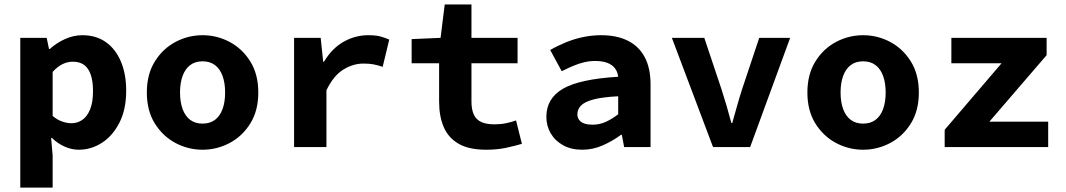

<svg xmlns="http://www.w3.org/2000/svg" viewBox="-20 -668 4840 872"><path d="M72.1 184.1V-496.1H192L202.6 -445.6H206.3Q236.7 -473.3 275.5 -490.7Q314.3 -508.1 354 -508.1Q416.4 -508.1 460.6 -476.9Q504.8 -445.7 528.9 -389Q553.1 -332.4 553.1 -255.9Q553.1 -170.8 522.4 -110.8Q491.7 -50.8 442.8 -19.4Q393.8 12 337.8 12Q305.4 12 273.8 -2Q242.3 -15.9 215.8 -41.5H212.2L219.1 38.7V184.1ZM304.4 -108.3Q331.5 -108.3 353.6 -123.4Q375.7 -138.4 389 -170.7Q402.4 -202.9 402.4 -254.2Q402.4 -298.8 392.3 -328.4Q382.3 -358 362.4 -372.9Q342.5 -387.8 310.8 -387.8Q287.3 -387.8 264.8 -377.2Q242.4 -366.6 219.1 -341.6V-141.4Q240.2 -123.5 262.7 -115.9Q285.2 -108.3 304.4 -108.3Z M900 12Q834.5 12 776.8 -18.7Q719 -49.5 683 -107.5Q646.9 -165.6 646.9 -247.9Q646.9 -330.4 683 -388.5Q719 -446.7 776.8 -477.4Q834.5 -508.1 900 -508.1Q965.5 -508.1 1023.2 -477.4Q1081 -446.7 1117 -388.5Q1153.1 -330.4 1153.1 -247.9Q1153.1 -165.6 1117 -107.5Q1081 -49.5 1023.2 -18.7Q965.5 12 900 12ZM900 -106.6Q933.9 -106.6 956.7 -123.9Q979.4 -141.2 990.9 -173.1Q1002.4 -205 1002.4 -247.9Q1002.4 -290.8 990.9 -322.8Q979.4 -354.7 956.7 -372.1Q933.9 -389.5 900 -389.5Q866.1 -389.5 843.4 -372.1Q820.7 -354.7 809.2 -322.8Q797.6 -290.8 797.6 -247.9Q797.6 -205 809.2 -173.1Q820.7 -141.2 843.4 -123.9Q866.1 -106.6 900 -106.6Z M1315.6 0V-496.1H1436.4L1447.8 -387.7H1451.4Q1488 -448.8 1540.7 -478.5Q1593.4 -508.1 1652.4 -508.1Q1685.3 -508.1 1705.9 -502.9Q1726.4 -497.7 1747.8 -488.1L1718 -364.5Q1695.1 -372.1 1676.4 -375.7Q1657.6 -379.3 1630.3 -379.3Q1584 -379.3 1539.5 -352.1Q1495 -324.9 1462.6 -258.2V0Z M2188.2 12Q2109.3 12 2062.5 -15.3Q2015.7 -42.6 1995 -91.6Q1974.3 -140.5 1974.3 -205.6V-380.8H1849.5V-490.4L1980.9 -496.1L1999.8 -647.8H2121.2V-496.1H2330.6V-380.8H2121.2V-207.5Q2121.2 -170.3 2132.2 -147.1Q2143.2 -124 2166.2 -113.6Q2189.3 -103.3 2225.4 -103.3Q2253.9 -103.3 2278 -108.3Q2302 -113.2 2323.7 -121L2350.3 -14.8Q2317.3 -5 2277.6 3.5Q2237.8 12 2188.2 12Z M2624.4 12Q2574.2 12 2537.8 -8.1Q2501.3 -28.2 2481.4 -62Q2461.4 -95.9 2461.4 -137.6Q2461.4 -220.9 2536.6 -264.9Q2611.9 -308.8 2787.6 -319.4Q2785.1 -341.6 2773 -357.7Q2760.8 -373.8 2738.3 -382.5Q2715.7 -391.1 2682.4 -391.1Q2658.5 -391.1 2634.1 -385.5Q2609.7 -379.9 2584.4 -369.2Q2559.1 -358.6 2531.1 -344.6L2478.8 -441.1Q2513.1 -460.7 2550.8 -476Q2588.5 -491.4 2628.6 -499.7Q2668.6 -508.1 2710.8 -508.1Q2780.6 -508.1 2830.6 -483.5Q2880.7 -459 2907.6 -409.3Q2934.6 -359.6 2934.6 -283.6V0H2814.7L2804.1 -55.9H2800.4Q2762.6 -27.6 2717.6 -7.8Q2672.7 12 2624.4 12ZM2670.9 -101.7Q2704.1 -101.7 2732.9 -115.2Q2761.6 -128.7 2787.6 -149.2V-230.8Q2714.6 -227 2674.2 -216Q2633.8 -205 2618 -187.8Q2602.2 -170.5 2602.2 -149.3Q2602.2 -133.7 2610.7 -122.8Q2619.3 -111.8 2634.7 -106.7Q2650.1 -101.7 2670.9 -101.7Z M3218.4 0 3031.4 -496.1H3178.7L3257 -261.9Q3269 -225.1 3280 -187Q3290.9 -148.9 3301.6 -109.5H3305.6Q3317.2 -148.9 3327.6 -187Q3338.1 -225.1 3350 -261.9L3428.2 -496.1H3568.6L3386.9 0Z M3900 12Q3834.5 12 3776.8 -18.7Q3719 -49.5 3683 -107.5Q3646.9 -165.6 3646.9 -247.9Q3646.9 -330.4 3683 -388.5Q3719 -446.7 3776.8 -477.4Q3834.5 -508.1 3900 -508.1Q3965.5 -508.1 4023.2 -477.4Q4081 -446.7 4117 -388.5Q4153.1 -330.4 4153.1 -247.9Q4153.1 -165.6 4117 -107.5Q4081 -49.5 4023.2 -18.7Q3965.5 12 3900 12ZM3900 -106.6Q3933.9 -106.6 3956.7 -123.9Q3979.4 -141.2 3990.9 -173.1Q4002.4 -205 4002.4 -247.9Q4002.4 -290.8 3990.9 -322.8Q3979.4 -354.7 3956.7 -372.1Q3933.9 -389.5 3900 -389.5Q3866.1 -389.5 3843.4 -372.1Q3820.7 -354.7 3809.2 -322.8Q3797.6 -290.8 3797.6 -247.9Q3797.6 -205 3809.2 -173.1Q3820.7 -141.2 3843.4 -123.9Q3866.1 -106.6 3900 -106.6Z M4270.4 0V-78.6L4528.9 -380.8H4300.8V-496.1H4733.4V-417.5L4473.3 -115.3H4740.5V0Z"/></svg>

Font: Source Code Pro ExtraLight
Style: Regular
Weight: 200
Monospace: yes
Designer: Paul D. Hunt, Teo Tuominen
Foundry: Adobe
Version: Version 1.026;hotconv 1.1.0;makeotfexe 2.6.0